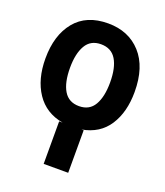

<svg xmlns="http://www.w3.org/2000/svg" viewBox="-145 -655 853 993"><g transform="rotate(20 281.5 -158.5)"><path d="M213 240V6H232Q136 -11 85.5 -86.5Q35 -162 35 -276Q35 -404 97.5 -480.5Q160 -557 279 -557Q392 -557 460 -482Q528 -407 528 -270Q528 -159 480 -85Q432 -11 336 6H348V240ZM282 -103Q339 -103 365.5 -148.5Q392 -194 392 -273Q392 -354 365 -398.5Q338 -443 281 -443Q224 -443 197.5 -397.5Q171 -352 171 -274Q171 -193 198 -148Q225 -103 282 -103Z"/></g></svg>

Font: Noto Sans Mono SemiCondensed
Style: Bold
Weight: 700
Width: 4
Designer: Monotype Design Team
Foundry: Monotype Imaging Inc.
Version: Version 2.014